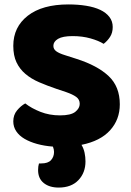

<svg xmlns="http://www.w3.org/2000/svg" viewBox="-20 -645 591 867"><path d="M251 -124Q300 -124 320 -140Q340 -156 340 -176Q340 -196 324 -207.5Q308 -219 279 -229L237 -243Q193 -258 157 -273.5Q121 -289 95 -311Q69 -333 54.5 -363.5Q40 -394 40 -438Q40 -523 105.5 -574Q171 -625 289 -625Q332 -625 369 -619Q406 -613 432.5 -600.5Q459 -588 474 -568.5Q489 -549 489 -523Q489 -497 477 -478.5Q465 -460 448 -447Q426 -461 389 -471.5Q352 -482 308 -482Q263 -482 242 -469.5Q221 -457 221 -438Q221 -423 234 -413.5Q247 -404 273 -396L326 -379Q420 -349 470.5 -301.5Q521 -254 521 -174Q521 -105 477 -56.5Q433 -8 348 9Q358 26 362 45Q366 64 366 84Q366 135 334 168.5Q302 202 245 202Q203 202 177.5 181.5Q152 161 152 123Q152 106 156 93H166Q197 93 210.5 78Q224 63 224 41Q224 30 219 17Q180 14 147.5 5Q115 -4 91 -18Q67 -32 53.5 -52Q40 -72 40 -97Q40 -126 57 -146.5Q74 -167 94 -178Q122 -156 162.5 -140Q203 -124 251 -124Z"/></svg>

Font: Baloo Bhai 2 ExtraBold
Style: Regular
Weight: 800
Designer: Supriya Tembe, Noopur Datye and Ek Type
Foundry: Ek Type
Version: Version 1.640;PS 1.000;hotconv 16.6.51;makeotf.lib2.5.65220;